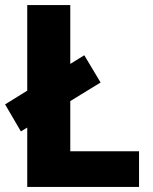

<svg xmlns="http://www.w3.org/2000/svg" viewBox="-22 -734 602 754"><path d="M254 -140V-337L373 -410L309 -517L254 -483V-714H85V-378L-2 -324L60 -218L85 -233V0H524V-140Z"/></svg>

Font: Kathrein 85 Heavy
Style: Regular
Weight: 900
Designer: Lazydogs Typefoundry, based on Open Sans by Ascender Corporation
Foundry: Lazydogs Typefoundry
Version: Version 1.003;PS 001.003;hotconv 1.0.88;makeotf.lib2.5.64775